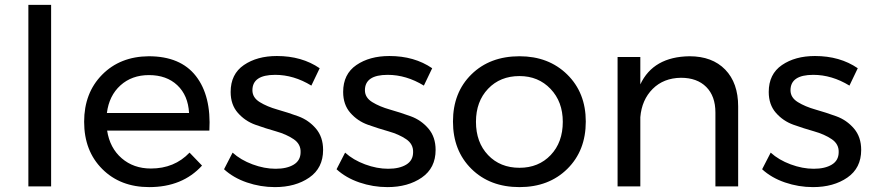

<svg xmlns="http://www.w3.org/2000/svg" viewBox="-20 -762 3573 785"><path d="M96 -742H189V0H96Z M588 -532Q718 -532 781 -451Q844 -370 836 -228H418Q429 -157 477.5 -115Q526 -73 597 -73Q693 -73 755 -138L806 -85Q726 3 590 3Q472 3 398 -71Q324 -145 324 -264Q324 -382 397.5 -456.5Q471 -531 588 -532ZM417 -300H753Q749 -372 705 -413.5Q661 -455 589 -455Q519 -455 472.5 -413Q426 -371 417 -300Z M1253 -412Q1181 -456 1105 -456Q1012 -456 1012 -393Q1012 -363 1042 -344.5Q1072 -326 1114.5 -314Q1157 -302 1199.5 -286.5Q1242 -271 1271.5 -236.5Q1301 -202 1301 -149Q1301 -75 1244.5 -36Q1188 3 1104 3Q1045 3 989.5 -16Q934 -35 896 -70L931 -138Q964 -108 1012.5 -90Q1061 -72 1107 -72Q1153 -72 1181 -89Q1209 -106 1209 -140Q1210 -173 1180.5 -193Q1151 -213 1108.5 -225Q1066 -237 1024 -252Q982 -267 952.5 -300.5Q923 -334 923 -386Q923 -459 977 -496Q1031 -533 1112 -533Q1214 -533 1287 -483Z M1713 -412Q1641 -456 1565 -456Q1472 -456 1472 -393Q1472 -363 1502 -344.5Q1532 -326 1574.5 -314Q1617 -302 1659.5 -286.5Q1702 -271 1731.5 -236.5Q1761 -202 1761 -149Q1761 -75 1704.5 -36Q1648 3 1564 3Q1505 3 1449.5 -16Q1394 -35 1356 -70L1391 -138Q1424 -108 1472.5 -90Q1521 -72 1567 -72Q1613 -72 1641 -89Q1669 -106 1669 -140Q1670 -173 1640.5 -193Q1611 -213 1568.5 -225Q1526 -237 1484 -252Q1442 -267 1412.5 -300.5Q1383 -334 1383 -386Q1383 -459 1437 -496Q1491 -533 1572 -533Q1674 -533 1747 -483Z M2104 -532Q2223 -532 2299 -457.5Q2375 -383 2375 -265Q2375 -146 2299.5 -71.5Q2224 3 2104 3Q1983 3 1907.5 -71.5Q1832 -146 1832 -265Q1832 -384 1907.5 -458Q1983 -532 2104 -532ZM2104 -451Q2025 -451 1975.5 -399Q1926 -347 1926 -264Q1926 -180 1975.5 -128Q2025 -76 2104 -76Q2182 -76 2231.5 -128Q2281 -180 2281 -264Q2281 -346 2231 -398.5Q2181 -451 2104 -451Z M2799 -532Q2892 -532 2945 -477.5Q2998 -423 2998 -327V0H2905V-302Q2905 -369 2867.5 -406.5Q2830 -444 2764 -444Q2693 -443 2648.5 -398.5Q2604 -354 2598 -283V0H2505V-529H2598V-417Q2651 -530 2799 -532Z M3453 -412Q3381 -456 3305 -456Q3212 -456 3212 -393Q3212 -363 3242 -344.5Q3272 -326 3314.5 -314Q3357 -302 3399.5 -286.5Q3442 -271 3471.5 -236.5Q3501 -202 3501 -149Q3501 -75 3444.5 -36Q3388 3 3304 3Q3245 3 3189.5 -16Q3134 -35 3096 -70L3131 -138Q3164 -108 3212.5 -90Q3261 -72 3307 -72Q3353 -72 3381 -89Q3409 -106 3409 -140Q3410 -173 3380.5 -193Q3351 -213 3308.5 -225Q3266 -237 3224 -252Q3182 -267 3152.5 -300.5Q3123 -334 3123 -386Q3123 -459 3177 -496Q3231 -533 3312 -533Q3414 -533 3487 -483Z"/></svg>

Font: Montserrat arm
Style: Regular
Weight: 400
Designer: Julieta Ulanovsky
Foundry: Julieta Ulanovsky
Version: Version 6.000;PS 006.000;hotconv 1.0.88;makeotf.lib2.5.64775